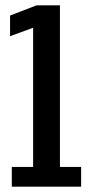

<svg xmlns="http://www.w3.org/2000/svg" viewBox="-20 -696 342 716"><path d="M24 0V-73.5H103.5V-592.5L17.5 -561V-638L116 -676H203.5V-73.5H282.5V0Z"/></svg>

Font: Anybody Condensed Medium
Style: Regular
Weight: 500
Width: 3
Designer: Tyler Finck
Foundry: Etcetera Type Company
Version: Version 1.010; ttfautohint (v1.8.3) -l 8 -r 50 -G 200 -x 14 